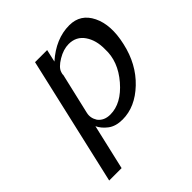

<svg xmlns="http://www.w3.org/2000/svg" viewBox="-177 -605 897 897"><g transform="rotate(-45 272.0 -156.5)"><path d="M36 166 182 -470H262L248 -408Q328 -479 417 -479Q491 -479 524.5 -410.5Q558 -342 534 -237Q510 -129 437.5 -60Q365 9 282 9Q237 9 209.5 -12Q182 -33 170 -59L118 166ZM236 -351Q236 -350 234.5 -346Q233 -342 233 -340V-337V-334L186 -132Q179 -103 196 -76Q217 -48 258 -48Q331 -48 395.5 -123Q460 -198 456 -282Q457 -340 430 -379.5Q403 -419 353 -419Q318 -419 280.5 -396.5Q243 -374 236 -351Z"/></g></svg>

Font: Coval
Style: Light Italic
Weight: 300
Foundry: Context Ltd
Version: Version 001.000